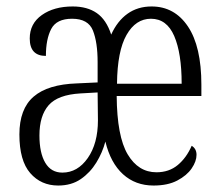

<svg xmlns="http://www.w3.org/2000/svg" viewBox="-20 -564 683 594"><path d="M160 10Q107 10 73.5 -28.5Q40 -67 40 -148Q40 -227 84 -265Q128 -303 218 -306L282 -309V-372Q282 -433 267.5 -469.5Q253 -506 203 -506Q155 -506 138.5 -474.5Q122 -443 122 -391Q72 -391 72 -445Q72 -491 109.5 -517.5Q147 -544 205 -544Q250 -544 279.5 -523.5Q309 -503 324 -457Q343 -499 374.5 -521.5Q406 -544 449 -544Q520 -544 561.5 -482Q603 -420 603 -302V-267H341Q342 -142 375 -86.5Q408 -31 464 -31Q503 -31 530 -53.5Q557 -76 573 -113Q588 -104 588 -85Q588 -65 573 -43Q558 -21 528.5 -5.5Q499 10 455 10Q399 10 360.5 -25Q322 -60 306 -126Q297 -92 278 -61Q259 -30 230 -10Q201 10 160 10ZM542 -305Q542 -399 519 -452.5Q496 -506 447 -506Q400 -506 371.5 -456Q343 -406 342 -305ZM173 -30Q220 -30 251.5 -75Q283 -120 283 -192L282 -278L229 -275Q159 -271 130.5 -238.5Q102 -206 102 -145Q102 -91 120 -60.5Q138 -30 173 -30Z"/></svg>

Font: Noto Serif Ethiopic ExtraCondensed Light
Style: Regular
Weight: 300
Width: 2
Designer: Monotype Design Team
Foundry: Monotype Imaging Inc.
Version: Version 2.102; ttfautohint (v1.8.4.7-5d5b)